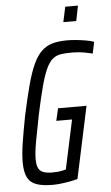

<svg xmlns="http://www.w3.org/2000/svg" viewBox="-59 -901 546 947"><g transform="rotate(-5 214.0 -427.0)"><path d="M163 8Q115 8 84 -2.5Q53 -13 39 -40Q25 -67 25 -116Q25 -156 33.5 -211Q42 -266 57 -344Q76 -432 92.5 -493.5Q109 -555 127.5 -595Q146 -635 169.5 -657Q193 -679 223.5 -687.5Q254 -696 296 -696Q317 -696 341.5 -693.5Q366 -691 389 -687Q412 -683 428 -677L416 -620Q400 -624 381.5 -627.5Q363 -631 345.5 -632.5Q328 -634 316 -634Q283 -634 259.5 -630.5Q236 -627 218.5 -612.5Q201 -598 186.5 -567Q172 -536 157.5 -482Q143 -428 125 -344Q109 -264 99.5 -211Q90 -158 90 -125Q90 -96 98 -80.5Q106 -65 123 -59Q140 -53 166 -53Q179 -53 191.5 -54Q204 -55 215.5 -57.5Q227 -60 234 -62L286 -305H208L222 -366H363L287 -10Q269 -5 247 -1Q225 3 203 5.5Q181 8 163 8ZM285 -787 301 -862H364L349 -787Z"/></g></svg>

Font: Saira ExtraCondensed
Style: Italic
Weight: 400
Width: 2
Italic angle: -12°
Designer: Hector Gatti with collaboration of the Omnibus-Type team
Foundry: Omnibus-Type
Version: Version 1.101